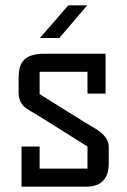

<svg xmlns="http://www.w3.org/2000/svg" viewBox="-20 -702 479 722"><path d="M303 0Q389 0 389 -88V-150Q389 -189 336 -220Q320 -229 299 -242L129 -348V-432H309V-350H377V-500H144Q67 -500 54 -446Q50 -429 50 -411V-354Q50 -320 72 -300Q84 -290 102 -280Q120 -270 145 -254L309 -151V-68H129V-151H61V0ZM237 -682H308L203 -559H130Z"/></svg>

Font: Kelly Slab
Style: Regular
Weight: 400
Designer: Denis Masharov
Foundry: Denis Masharov
Version: Version 1.001